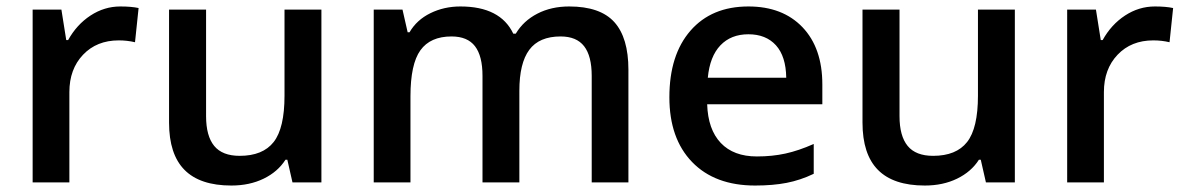

<svg xmlns="http://www.w3.org/2000/svg" viewBox="-20 -570 3704 600"><path d="M356 -549.8Q390.6 -549.8 413.1 -544.9L401.9 -438Q377.4 -443.8 351.1 -443.8Q282.2 -443.8 239.5 -398.9Q196.8 -354 196.8 -282.2V0H82V-540H171.9L187 -444.8H192.9Q219.7 -493.2 262.9 -521.5Q306.2 -549.8 356 -549.8Z M894 0 877.9 -70.8H872.1Q848.1 -33.2 804 -11.7Q759.8 9.8 703.1 9.8Q605 9.8 556.6 -39.1Q508.3 -87.9 508.3 -187V-540H624V-207Q624 -145 649.4 -114Q674.8 -83 729 -83Q801.3 -83 835.2 -126.2Q869.1 -169.4 869.1 -271V-540H984.4V0Z M1603 0H1487.8V-333Q1487.8 -395 1464.4 -425.5Q1440.9 -456.1 1391.1 -456.1Q1324.7 -456.1 1293.7 -412.8Q1262.7 -369.6 1262.7 -269V0H1147.9V-540H1237.8L1253.9 -469.2H1259.8Q1282.2 -507.8 1325 -528.8Q1367.7 -549.8 1418.9 -549.8Q1543.5 -549.8 1584 -464.8H1591.8Q1615.7 -504.9 1659.2 -527.3Q1702.6 -549.8 1758.8 -549.8Q1855.5 -549.8 1899.7 -501Q1943.8 -452.1 1943.8 -352.1V0H1829.1V-333Q1829.1 -395 1805.4 -425.5Q1781.7 -456.1 1731.9 -456.1Q1665 -456.1 1634 -414.3Q1603 -372.6 1603 -286.1Z M2339.8 9.8Q2213.9 9.8 2142.8 -63.7Q2071.8 -137.2 2071.8 -266.1Q2071.8 -398.4 2137.7 -474.1Q2203.6 -549.8 2318.8 -549.8Q2425.8 -549.8 2487.8 -484.9Q2549.8 -419.9 2549.8 -306.2V-244.1H2189.9Q2192.4 -165.5 2232.4 -123.3Q2272.5 -81.1 2345.2 -81.1Q2393.1 -81.1 2434.3 -90.1Q2475.6 -99.1 2522.9 -120.1V-26.9Q2481 -6.8 2438 1.5Q2395 9.8 2339.8 9.8ZM2318.8 -462.9Q2264.2 -462.9 2231.2 -428.2Q2198.2 -393.6 2191.9 -327.1H2437Q2436 -394 2404.8 -428.5Q2373.5 -462.9 2318.8 -462.9Z M3061 0 3044.9 -70.8H3039.1Q3015.1 -33.2 2970.9 -11.7Q2926.8 9.8 2870.1 9.8Q2772 9.8 2723.6 -39.1Q2675.3 -87.9 2675.3 -187V-540H2791V-207Q2791 -145 2816.4 -114Q2841.8 -83 2896 -83Q2968.3 -83 3002.2 -126.2Q3036.1 -169.4 3036.1 -271V-540H3151.4V0Z M3588.9 -549.8Q3623.5 -549.8 3646 -544.9L3634.8 -438Q3610.4 -443.8 3584 -443.8Q3515.1 -443.8 3472.4 -398.9Q3429.7 -354 3429.7 -282.2V0H3314.9V-540H3404.8L3419.9 -444.8H3425.8Q3452.6 -493.2 3495.8 -521.5Q3539.1 -549.8 3588.9 -549.8Z"/></svg>

Font: f0_51262          
Style: Regular
Weight: 600
Foundry: Ascender Corporation
Version: Version 1.10